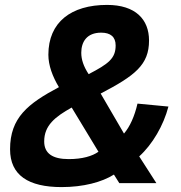

<svg xmlns="http://www.w3.org/2000/svg" viewBox="-20 -746 736 782"><path d="M231 16C319 16 395 -4 444 -35L466 0H617L547 -109C601 -158 646 -235 666 -312L540 -324C528 -272 509 -230 485 -202L390 -365C530 -438 587 -482 587 -581C587 -667 532 -726 416 -726C270 -726 177 -656 177 -523C177 -480 194 -434 220 -391C94 -324 21 -267 21 -138C21 -32 96 16 231 16ZM341 -444C320 -476 311 -504 311 -531C311 -576 334 -613 392 -613C430 -613 451 -596 451 -561C451 -508 422 -486 341 -444ZM260 -98C194 -98 160 -121 160 -170C160 -235 204 -270 272 -308L381 -128C356 -110 315 -98 260 -98Z"/></svg>

Font: Geist SemiBold
Style: Italic
Weight: 600
Italic angle: -12°
Designer: Basement.studio, Andrés Briganti, Mateo Zaragoza
Foundry: Basement.studio, Vercel, Andrés Briganti, Guido Ferreyra, Mateo Zaragoza
Version: Version 1.500